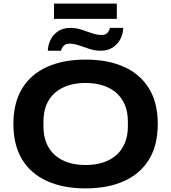

<svg xmlns="http://www.w3.org/2000/svg" viewBox="-20 -1028 944 1060"><path d="M452 12Q329 12 239.5 -28.5Q150 -69 102 -148Q54 -227 54 -344Q54 -460 102 -539Q150 -618 239.5 -658.5Q329 -699 452 -699Q576 -699 665.5 -658.5Q755 -618 803 -539Q851 -460 851 -344Q851 -227 803 -148Q755 -69 665.5 -28.5Q576 12 452 12ZM452 -117Q506 -117 549 -131Q592 -145 622.5 -172Q653 -199 669.5 -239Q686 -279 686 -330V-357Q686 -409 669.5 -448.5Q653 -488 622.5 -515Q592 -542 549 -556Q506 -570 452 -570Q399 -570 356 -556Q313 -542 282.5 -515Q252 -488 236 -448.5Q220 -409 220 -357V-330Q220 -279 236 -239Q252 -199 282.5 -172Q313 -145 356 -131Q399 -117 452 -117ZM244 -748Q245 -779 259 -808Q273 -837 300.5 -855.5Q328 -874 368 -874Q400 -874 429 -864.5Q458 -855 486 -845Q514 -835 542 -835Q561 -835 572 -845.5Q583 -856 587 -874H660Q660 -843 645.5 -814Q631 -785 603.5 -766.5Q576 -748 536 -748Q505 -748 475 -757.5Q445 -767 417.5 -777Q390 -787 363 -787Q344 -787 332.5 -776Q321 -765 317 -748ZM278 -924V-1008H625V-924Z"/></svg>

Font: Archivo SemiExpanded
Style: Bold
Weight: 700
Width: 6
Designer: Hector Gatti
Foundry: Omnibus-Type
Version: Version 2.001